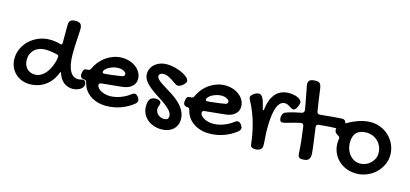

<svg xmlns="http://www.w3.org/2000/svg" viewBox="-62 -1046 3392 1590"><g transform="rotate(15 1634.0 -251.0)"><path d="M367.2 -356.9Q369.1 -356 373 -356Q383.8 -356 383.8 -370.1V-522Q383.8 -550.8 396.7 -563Q409.7 -575.2 439.9 -575.2Q470.7 -575.2 483.4 -562.5Q496.1 -549.8 496.1 -519Q496.1 -507.3 494.6 -484.6Q493.2 -461.9 491.5 -433.1Q489.7 -404.3 488.3 -371.3Q486.8 -338.4 486.8 -306.2Q486.8 -256.3 493.7 -220.2Q500.5 -184.1 513.2 -160.4Q525.9 -136.7 543.5 -125.2Q561 -113.8 583 -113.8Q595.2 -113.8 605.2 -116.9Q615.2 -120.1 628.9 -120.1Q638.7 -120.1 645.3 -110.1Q651.9 -100.1 651.9 -85.9Q651.9 -73.2 644.3 -62Q636.7 -50.8 623.8 -42.5Q610.8 -34.2 593.8 -29.5Q576.7 -24.9 558.1 -24.9Q518.1 -24.9 484.9 -49.6Q451.7 -74.2 435.1 -125Q433.6 -132.8 430.2 -132.8Q426.3 -132.8 423.8 -125Q410.6 -89.4 389.4 -60.8Q368.2 -32.2 340.1 -12Q312 8.3 278.6 19Q245.1 29.8 208 29.8Q168.9 29.8 136.5 16.8Q104 3.9 80.6 -19.3Q57.1 -42.5 43.9 -74Q30.8 -105.5 30.8 -142.1Q30.8 -189 50.3 -230.5Q69.8 -272 103.3 -303Q136.7 -334 181.2 -352.1Q225.6 -370.1 275.9 -370.1Q296.4 -370.1 319.3 -366.9Q342.3 -363.8 367.2 -356.9ZM227.1 -58.1Q254.9 -58.1 276.6 -70.3Q298.3 -82.5 315.2 -101.3Q332 -120.1 343.8 -142.8Q355.5 -165.5 362.8 -187Q370.1 -208.5 373.5 -225.6Q377 -242.7 377 -250Q377 -255.4 374 -259.5Q371.1 -263.7 365.2 -266.1Q352.1 -269.5 337.9 -272.2Q323.7 -274.9 310.1 -276.9Q296.4 -278.8 283.9 -279.8Q271.5 -280.8 261.2 -280.8Q231.9 -280.8 208 -272Q184.1 -263.2 167.2 -247.1Q150.4 -231 141.1 -208.7Q131.8 -186.5 131.8 -160.2Q131.8 -136.7 138.9 -117.9Q146 -99.1 158.4 -85.9Q170.9 -72.8 188.5 -65.4Q206.1 -58.1 227.1 -58.1Z M1042 -106.9Q1056.2 -119.1 1069.8 -119.1Q1077.6 -119.1 1084 -115.2Q1090.3 -111.3 1098.1 -103Q1105.5 -91.8 1108.6 -84.7Q1111.8 -77.6 1111.8 -70.8Q1111.8 -56.2 1097.2 -43Q1073.7 -23.4 1046.4 -8.1Q1019 7.3 989.3 18.1Q959.5 28.8 927.7 34.4Q896 40 864.7 40Q825.2 40 790.5 30Q755.9 20 728.8 1.5Q701.7 -17.1 683.1 -43.2Q664.6 -69.3 656.7 -102.1Q652.3 -115.7 648.7 -119.9Q645 -124 636.7 -124Q618.7 -124 608.9 -132.8Q599.1 -141.6 599.1 -158.2Q599.1 -165 600.1 -167L601.1 -176.8Q603.5 -194.3 610.6 -202.1Q617.7 -210 632.8 -210H640.1Q660.6 -210 668.9 -229Q684.1 -262.7 707.5 -290.5Q731 -318.4 760.3 -338.1Q789.6 -357.9 823 -368.9Q856.4 -379.9 891.1 -379.9Q927.2 -379.9 958.7 -369.4Q990.2 -358.9 1013.7 -340.3Q1037.1 -321.8 1050.5 -296.9Q1064 -272 1064 -243.2Q1064 -223.1 1056.2 -206.5Q1048.3 -189.9 1033.7 -177.5Q1019 -165 998.3 -157.2Q977.5 -149.4 951.2 -147L781.7 -129.9Q772 -129.9 765.9 -125Q759.8 -120.1 759.8 -111.8Q759.8 -99.1 769.3 -87.4Q778.8 -75.7 794.7 -66.7Q810.5 -57.6 831.3 -52.2Q852.1 -46.9 874 -46.9Q895 -46.9 917.2 -51Q939.5 -55.2 961.2 -63Q982.9 -70.8 1003.4 -81.8Q1023.9 -92.8 1042 -106.9ZM933.1 -232.9Q940.4 -234.4 945.8 -240Q951.2 -245.6 951.2 -253.9Q951.2 -261.2 945.8 -267.6Q940.4 -273.9 931.2 -279.1Q921.9 -284.2 909.7 -287.1Q897.5 -290 883.8 -290Q863.8 -290 842.8 -284.2Q821.8 -278.3 804.7 -268.8Q787.6 -259.3 776.9 -247.8Q766.1 -236.3 766.1 -225.1Q766.1 -213.9 779.8 -213.9Q788.1 -213.9 806.6 -215.8Q825.2 -217.8 847.7 -220.5Q870.1 -223.1 893.1 -226.6Q916 -230 933.1 -232.9Z M1264.2 -423.8Q1296.9 -423.8 1331.5 -415.3Q1366.2 -406.7 1395 -393.3Q1423.8 -379.9 1442.4 -363.3Q1460.9 -346.7 1460.9 -331.1Q1460.9 -323.2 1454.1 -313.7Q1447.3 -304.2 1437.5 -295.7Q1427.7 -287.1 1416.3 -281.5Q1404.8 -275.9 1396 -275.9Q1384.3 -275.9 1369.9 -285.6Q1355.5 -295.4 1338.1 -307.4Q1320.8 -319.3 1300.3 -329.1Q1279.8 -338.9 1255.9 -338.9Q1240.2 -338.9 1230.2 -331.3Q1220.2 -323.7 1220.2 -310.1Q1220.2 -297.9 1231.9 -285.4Q1243.7 -272.9 1262.9 -259.8Q1282.2 -246.6 1306.6 -231.9Q1331.1 -217.3 1356.7 -200.7Q1382.3 -184.1 1406.7 -164.6Q1431.2 -145 1450.4 -122.1Q1469.7 -99.1 1481.4 -72Q1493.2 -44.9 1493.2 -13.2Q1493.2 14.2 1483.4 36.6Q1473.6 59.1 1455.6 75.2Q1437.5 91.3 1412.6 100.1Q1387.7 108.9 1357.9 108.9Q1320.3 108.9 1288.6 97.4Q1256.8 85.9 1233.9 65.9Q1210.9 45.9 1198 18.1Q1185.1 -9.8 1185.1 -43Q1185.1 -85.9 1200.4 -105.5Q1215.8 -125 1249 -125Q1269.5 -125 1281.7 -117.2Q1293.9 -109.4 1293.9 -98.1Q1293.9 -92.3 1292 -86.2Q1290 -80.1 1287.8 -73.5Q1285.6 -66.9 1283.9 -59.6Q1282.2 -52.2 1282.2 -44.9Q1282.2 -32.2 1288.1 -20.5Q1293.9 -8.8 1304 0.2Q1314 9.3 1327.1 14.6Q1340.3 20 1355 20Q1394 20 1394 -12.2Q1394 -37.6 1374 -60.3Q1354 -83 1323.7 -104.7Q1293.5 -126.5 1258.5 -148.4Q1223.6 -170.4 1193.4 -194.3Q1163.1 -218.3 1143.1 -245.4Q1123 -272.5 1123 -304.2Q1123 -330.6 1134 -352.5Q1145 -374.5 1164.1 -390.4Q1183.1 -406.2 1208.7 -415Q1234.4 -423.8 1264.2 -423.8Z M1926.3 -106.9Q1940.4 -119.1 1954.1 -119.1Q1961.9 -119.1 1968.3 -115.2Q1974.6 -111.3 1982.4 -103Q1989.7 -91.8 1992.9 -84.7Q1996.1 -77.6 1996.1 -70.8Q1996.1 -56.2 1981.4 -43Q1958 -23.4 1930.7 -8.1Q1903.3 7.3 1873.5 18.1Q1843.8 28.8 1812 34.4Q1780.3 40 1749 40Q1709.5 40 1674.8 30Q1640.1 20 1613 1.5Q1585.9 -17.1 1567.4 -43.2Q1548.8 -69.3 1541 -102.1Q1536.6 -115.7 1533 -119.9Q1529.3 -124 1521 -124Q1502.9 -124 1493.2 -132.8Q1483.4 -141.6 1483.4 -158.2Q1483.4 -165 1484.4 -167L1485.4 -176.8Q1487.8 -194.3 1494.9 -202.1Q1502 -210 1517.1 -210H1524.4Q1544.9 -210 1553.2 -229Q1568.4 -262.7 1591.8 -290.5Q1615.2 -318.4 1644.5 -338.1Q1673.8 -357.9 1707.3 -368.9Q1740.7 -379.9 1775.4 -379.9Q1811.5 -379.9 1843 -369.4Q1874.5 -358.9 1897.9 -340.3Q1921.4 -321.8 1934.8 -296.9Q1948.2 -272 1948.2 -243.2Q1948.2 -223.1 1940.4 -206.5Q1932.6 -189.9 1918 -177.5Q1903.3 -165 1882.6 -157.2Q1861.8 -149.4 1835.4 -147L1666 -129.9Q1656.2 -129.9 1650.1 -125Q1644 -120.1 1644 -111.8Q1644 -99.1 1653.6 -87.4Q1663.1 -75.7 1679 -66.7Q1694.8 -57.6 1715.6 -52.2Q1736.3 -46.9 1758.3 -46.9Q1779.3 -46.9 1801.5 -51Q1823.7 -55.2 1845.5 -63Q1867.2 -70.8 1887.7 -81.8Q1908.2 -92.8 1926.3 -106.9ZM1817.4 -232.9Q1824.7 -234.4 1830.1 -240Q1835.4 -245.6 1835.4 -253.9Q1835.4 -261.2 1830.1 -267.6Q1824.7 -273.9 1815.4 -279.1Q1806.2 -284.2 1793.9 -287.1Q1781.7 -290 1768.1 -290Q1748 -290 1727.1 -284.2Q1706.1 -278.3 1689 -268.8Q1671.9 -259.3 1661.1 -247.8Q1650.4 -236.3 1650.4 -225.1Q1650.4 -213.9 1664.1 -213.9Q1672.4 -213.9 1690.9 -215.8Q1709.5 -217.8 1731.9 -220.5Q1754.4 -223.1 1777.3 -226.6Q1800.3 -230 1817.4 -232.9Z M2291.5 -365.2Q2273.4 -365.2 2259.8 -355.7Q2246.1 -346.2 2236.3 -329.3Q2226.6 -312.5 2220.2 -289.8Q2213.9 -267.1 2210 -240.2Q2206.1 -213.4 2204.6 -184.1Q2203.1 -154.8 2203.1 -125Q2203.1 -85.9 2206.3 -48.1Q2209.5 -10.3 2209.5 22Q2209.5 43 2193.8 54.9Q2178.2 66.9 2149.4 66.9Q2144 66.9 2137.2 65.9Q2130.4 64.9 2124.3 62Q2118.2 59.1 2113.5 54Q2108.9 48.8 2108.4 40Q2104 -2.9 2095.7 -47.9Q2087.4 -92.8 2075 -137.5Q2062.5 -182.1 2045.2 -226.1Q2027.8 -270 2005.4 -312Q2001.5 -319.3 1998.8 -325.7Q1996.1 -332 1996.1 -337.9Q1996.1 -345.2 2002.7 -353.8Q2009.3 -362.3 2019.3 -369.6Q2029.3 -377 2041.3 -381.6Q2053.2 -386.2 2064.5 -386.2Q2083 -386.2 2097.2 -360.6Q2111.3 -335 2123.5 -278.8Q2126 -269 2127.4 -265.1Q2128.9 -261.2 2131.3 -261.2Q2136.7 -261.2 2138.2 -277.8Q2144 -324.2 2158.2 -357.7Q2172.4 -391.1 2193.6 -412.8Q2214.8 -434.6 2242.4 -444.8Q2270 -455.1 2303.2 -455.1Q2322.3 -455.1 2341.8 -451.7Q2361.3 -448.2 2377 -441.4Q2392.6 -434.6 2402.3 -424.8Q2412.1 -415 2412.1 -402.8Q2412.1 -394 2408.4 -382.1Q2404.8 -370.1 2398.9 -359.1Q2393.1 -348.1 2385.5 -340.6Q2377.9 -333 2370.1 -333Q2361.3 -333 2353 -338.1Q2344.7 -343.3 2335.2 -349.1Q2325.7 -355 2315.2 -360.1Q2304.7 -365.2 2291.5 -365.2Z M2426.3 -564Q2426.3 -589.8 2440.9 -600.3Q2455.6 -610.8 2489.3 -610.8Q2501.5 -610.8 2510 -608.6Q2518.6 -606.4 2524.7 -600.6Q2530.8 -594.7 2534.4 -585.2Q2538.1 -575.7 2540.5 -561Q2546.4 -515.6 2553.5 -467.3Q2560.5 -418.9 2568.4 -370.1Q2571.3 -348.1 2591.3 -348.1Q2596.7 -348.1 2609.1 -349.4Q2621.6 -350.6 2638.7 -352.3Q2655.8 -354 2675.5 -356Q2695.3 -357.9 2715.1 -359.6Q2734.9 -361.3 2752.7 -362.5Q2770.5 -363.8 2784.2 -363.8Q2794.9 -363.8 2801.3 -359.6Q2807.6 -355.5 2811.3 -348.9Q2814.9 -342.3 2816.2 -334.2Q2817.4 -326.2 2817.4 -317.9Q2817.4 -310.5 2814.7 -302.7Q2812 -294.9 2807.4 -288.8Q2802.7 -282.7 2795.9 -278.8Q2789.1 -274.9 2780.3 -274.9Q2737.8 -274.9 2694.6 -272.2Q2651.4 -269.5 2608.4 -265.1Q2586.4 -262.2 2586.4 -243.2Q2586.4 -241.7 2586.9 -239.5Q2587.4 -237.3 2587.4 -235.8Q2593.3 -193.4 2598.4 -156.2Q2603.5 -119.1 2607.2 -90.1Q2610.8 -61 2613 -41.7Q2615.2 -22.5 2615.2 -16.1Q2615.2 1.5 2611.8 13.4Q2608.4 25.4 2600.6 33Q2592.8 40.5 2579.8 43.7Q2566.9 46.9 2547.4 46.9Q2528.8 46.9 2520 38.1Q2511.2 29.3 2510.3 11.2Q2507.3 -46.4 2501 -104.7Q2494.6 -163.1 2486.3 -221.2Q2481.9 -242.2 2464.4 -242.2Q2462.9 -242.2 2460.9 -241.7Q2459 -241.2 2457.5 -241.2Q2427.2 -234.4 2400.4 -227.5Q2373.5 -220.7 2350.1 -212.9Q2336.9 -208.5 2326.7 -206.8Q2316.4 -205.1 2308.1 -205.1Q2296.9 -205.1 2291.5 -215.1Q2286.1 -225.1 2286.1 -240.2Q2286.1 -245.6 2287.1 -252.7Q2288.1 -259.8 2290.8 -266.8Q2293.5 -273.9 2298.6 -280Q2303.7 -286.1 2312.5 -290Q2333 -298.3 2367.2 -307.4Q2401.4 -316.4 2444.3 -324.2Q2454.1 -326.7 2459.7 -332.3Q2465.3 -337.9 2465.3 -349.1Q2465.3 -351.6 2465.3 -354.2Q2465.3 -356.9 2464.4 -359.9Q2456.5 -404.8 2449.5 -441.7Q2442.4 -478.5 2437.3 -504.9Q2432.1 -531.2 2429.2 -546.4Q2426.3 -561.5 2426.3 -564Z M2795.4 -162.1Q2795.4 -170.4 2797.4 -180.7Q2799.3 -190.9 2799.3 -203.1Q2799.3 -211.4 2792.2 -215.8Q2785.2 -220.2 2776.4 -225.6Q2767.6 -231 2760.5 -239.3Q2753.4 -247.6 2753.4 -263.2Q2753.4 -274.4 2759.5 -285.6Q2765.6 -296.9 2777.3 -306.2Q2806.2 -327.6 2837.2 -344.7Q2868.2 -361.8 2899.2 -373.5Q2930.2 -385.3 2960.4 -391.6Q2990.7 -397.9 3018.6 -397.9Q3065.4 -397.9 3106.7 -380.6Q3147.9 -363.3 3178.5 -333.3Q3209 -303.2 3226.8 -262.9Q3244.6 -222.7 3244.6 -176.8Q3244.6 -131.8 3225.8 -91.6Q3207 -51.3 3175.3 -21Q3143.6 9.3 3100.8 27.1Q3058.1 44.9 3010.7 44.9Q2964.4 44.9 2924.8 29.3Q2885.3 13.7 2856.4 -13.9Q2827.6 -41.5 2811.5 -79.3Q2795.4 -117.2 2795.4 -162.1ZM3021.5 -43Q3042 -43 3064 -51.3Q3085.9 -59.6 3104.2 -75.4Q3122.6 -91.3 3134.5 -114.3Q3146.5 -137.2 3146.5 -166Q3146.5 -195.3 3135.7 -220.7Q3125 -246.1 3106.2 -264.9Q3087.4 -283.7 3061.8 -294.4Q3036.1 -305.2 3006.3 -305.2Q2952.1 -305.2 2923.3 -277.1Q2894.5 -249 2894.5 -190.9Q2894.5 -159.2 2904.1 -132.1Q2913.6 -105 2930.7 -85.2Q2947.8 -65.4 2970.9 -54.2Q2994.1 -43 3021.5 -43Z"/></g></svg>

Font: Gochi Hand
Style: Regular
Weight: 400
Designer: Juan Pablo del Peral
Foundry: Juan Pablo del Peral
Version: Version 1.001